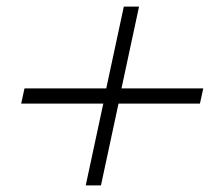

<svg xmlns="http://www.w3.org/2000/svg" viewBox="-20 -690 640 580"><path d="M44 -377 54 -423H301L354 -670H400L347 -423H594L584 -377H338L285 -130H239L292 -377Z"/></svg>

Font: Victor Mono Thin Thin
Style: Italic
Weight: 250
Italic angle: -12°
Monospace: yes
Version: Version 1.561;gftools[0.9.30]